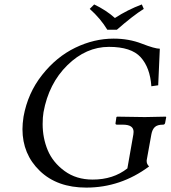

<svg xmlns="http://www.w3.org/2000/svg" viewBox="-20 -832 768 864"><path d="M462.9 -698.2Q432.1 -749 383.8 -792L403.8 -812Q458 -786.1 497.1 -751Q554.2 -788.1 618.2 -812L627 -792Q579.1 -762.2 505.9 -698.2ZM491.2 -658.2Q560.1 -658.2 618.4 -635.5Q676.8 -612.8 699.2 -612.8L691.9 -448.2L661.1 -443.8Q655.3 -527.8 613 -574.5Q570.8 -621.1 470.2 -621.1Q367.2 -621.1 283.2 -538.6Q199.2 -456.1 175.8 -327.1Q171.9 -304.2 171.9 -273.9Q171.9 -210.9 194.8 -156Q217.8 -101.1 270.5 -62.5Q323.2 -23.9 397 -23.9Q489.7 -23.9 553.2 -74.2L580.1 -227.1Q581.1 -231 581.1 -238.8Q581.1 -271 533.2 -271H506.8Q498 -271 500 -278.8L503.9 -305.2L506.8 -307.1Q592.8 -305.2 631.8 -305.2L726.1 -307.1L728 -305.2L723.1 -278.8Q721.2 -271 713.9 -271H712.9Q688 -271 676.5 -260Q665 -249 661.1 -227.1L640.1 -110.8V-106Q640.1 -93.8 650.9 -83Q522.9 12.2 368.2 12.2Q237.3 12.2 159.2 -63Q81.1 -138.2 81.1 -251Q81.1 -274.9 85.9 -307.1Q105 -413.1 169.4 -494.6Q233.9 -576.2 318.6 -617.2Q403.3 -658.2 491.2 -658.2Z"/></svg>

Font: Linux Libertine
Style: Italic
Weight: 400
Italic angle: -12°
Designer: Philipp H. Poll
Foundry: Philipp H. Poll
Version: Version 5.1.6 ; ttfautohint (v0.9)